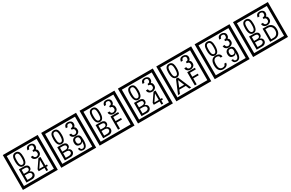

<svg xmlns="http://www.w3.org/2000/svg" viewBox="252 -2938 7581 5006"><g transform="rotate(-30 4042.5 -435.0)"><path d="M1103 90H53V-960H1103ZM1028 15V-885H128V15ZM497 -656Q497 -442 371 -442Q244 -442 244 -656Q244 -744 265 -789Q294 -855 371 -855Q448 -855 477 -789Q497 -745 497 -656ZM444 -656Q444 -723 435 -752Q420 -809 371 -809Q322 -809 306 -752Q298 -723 298 -656Q298 -587 306 -553Q322 -488 371 -488Q419 -488 435 -554Q444 -587 444 -656ZM919 -556Q919 -504 880.5 -473Q842 -442 789 -442Q734 -442 700 -471Q662 -502 662 -554H721Q727 -485 790 -485Q818 -485 841 -504.5Q864 -524 864 -552Q864 -597 846 -616Q828 -635 783 -635V-679Q825 -679 841.5 -696Q858 -713 858 -754Q858 -812 789 -812Q738 -812 726 -744H671Q684 -855 788 -855Q839 -855 874 -829Q913 -800 913 -750Q913 -685 871 -658Q895 -642 903 -630Q919 -605 919 -556ZM522 -141Q522 -93 486.5 -61.5Q451 -30 403 -30H229V-427H388Q439 -427 471 -404Q508 -378 508 -329Q508 -266 440 -242Q522 -216 522 -141ZM457 -321Q457 -379 372 -379H285V-261H371Q457 -261 457 -321ZM469 -147Q469 -215 368 -215H285V-78H371Q408 -78 435 -93Q469 -112 469 -147ZM928 -127H879V-30H828V-127H653V-185L818 -427H879V-172H928ZM828 -172V-367L697 -172Z M2258 90H1208V-960H2258ZM2183 15V-885H1283V15ZM1652 -656Q1652 -442 1526 -442Q1399 -442 1399 -656Q1399 -744 1420 -789Q1449 -855 1526 -855Q1603 -855 1632 -789Q1652 -745 1652 -656ZM1599 -656Q1599 -723 1590 -752Q1575 -809 1526 -809Q1477 -809 1461 -752Q1453 -723 1453 -656Q1453 -587 1461 -553Q1477 -488 1526 -488Q1574 -488 1590 -554Q1599 -587 1599 -656ZM2074 -556Q2074 -504 2035.5 -473Q1997 -442 1944 -442Q1889 -442 1855 -471Q1817 -502 1817 -554H1876Q1882 -485 1945 -485Q1973 -485 1996 -504.5Q2019 -524 2019 -552Q2019 -597 2001 -616Q1983 -635 1938 -635V-679Q1980 -679 1996.5 -696Q2013 -713 2013 -754Q2013 -812 1944 -812Q1893 -812 1881 -744H1826Q1839 -855 1943 -855Q1994 -855 2029 -829Q2068 -800 2068 -750Q2068 -685 2026 -658Q2050 -642 2058 -630Q2074 -605 2074 -556ZM1677 -141Q1677 -93 1641.5 -61.5Q1606 -30 1558 -30H1384V-427H1543Q1594 -427 1626 -404Q1663 -378 1663 -329Q1663 -266 1595 -242Q1677 -216 1677 -141ZM1612 -321Q1612 -379 1527 -379H1440V-261H1526Q1612 -261 1612 -321ZM1624 -147Q1624 -215 1523 -215H1440V-78H1526Q1563 -78 1590 -93Q1624 -112 1624 -147ZM2074 -238Q2074 -22 1939 -22Q1842 -22 1829 -125H1882Q1886 -65 1940 -65Q2023 -65 2020 -232Q1999 -205 1989 -197Q1969 -182 1935 -182Q1818 -182 1818 -308Q1818 -366 1850.5 -400.5Q1883 -435 1941 -435Q2025 -435 2053 -385Q2074 -346 2074 -238ZM2013 -308Q2013 -392 1943 -392Q1874 -392 1874 -308Q1874 -224 1943 -224Q2013 -224 2013 -308Z M3413 90H2363V-960H3413ZM3338 15V-885H2438V15ZM2807 -656Q2807 -442 2681 -442Q2554 -442 2554 -656Q2554 -744 2575 -789Q2604 -855 2681 -855Q2758 -855 2787 -789Q2807 -745 2807 -656ZM2754 -656Q2754 -723 2745 -752Q2730 -809 2681 -809Q2632 -809 2616 -752Q2608 -723 2608 -656Q2608 -587 2616 -553Q2632 -488 2681 -488Q2729 -488 2745 -554Q2754 -587 2754 -656ZM3229 -556Q3229 -504 3190.5 -473Q3152 -442 3099 -442Q3044 -442 3010 -471Q2972 -502 2972 -554H3031Q3037 -485 3100 -485Q3128 -485 3151 -504.5Q3174 -524 3174 -552Q3174 -597 3156 -616Q3138 -635 3093 -635V-679Q3135 -679 3151.5 -696Q3168 -713 3168 -754Q3168 -812 3099 -812Q3048 -812 3036 -744H2981Q2994 -855 3098 -855Q3149 -855 3184 -829Q3223 -800 3223 -750Q3223 -685 3181 -658Q3205 -642 3213 -630Q3229 -605 3229 -556ZM2832 -141Q2832 -93 2796.5 -61.5Q2761 -30 2713 -30H2539V-427H2698Q2749 -427 2781 -404Q2818 -378 2818 -329Q2818 -266 2750 -242Q2832 -216 2832 -141ZM2767 -321Q2767 -379 2682 -379H2595V-261H2681Q2767 -261 2767 -321ZM2779 -147Q2779 -215 2678 -215H2595V-78H2681Q2718 -78 2745 -93Q2779 -112 2779 -147ZM3218 -379H3043V-257H3207V-209H3043V-30H2987V-427H3218Z M4568 90H3518V-960H4568ZM4493 15V-885H3593V15ZM3962 -656Q3962 -442 3836 -442Q3709 -442 3709 -656Q3709 -744 3730 -789Q3759 -855 3836 -855Q3913 -855 3942 -789Q3962 -745 3962 -656ZM3909 -656Q3909 -723 3900 -752Q3885 -809 3836 -809Q3787 -809 3771 -752Q3763 -723 3763 -656Q3763 -587 3771 -553Q3787 -488 3836 -488Q3884 -488 3900 -554Q3909 -587 3909 -656ZM4384 -556Q4384 -504 4345.5 -473Q4307 -442 4254 -442Q4199 -442 4165 -471Q4127 -502 4127 -554H4186Q4192 -485 4255 -485Q4283 -485 4306 -504.5Q4329 -524 4329 -552Q4329 -597 4311 -616Q4293 -635 4248 -635V-679Q4290 -679 4306.5 -696Q4323 -713 4323 -754Q4323 -812 4254 -812Q4203 -812 4191 -744H4136Q4149 -855 4253 -855Q4304 -855 4339 -829Q4378 -800 4378 -750Q4378 -685 4336 -658Q4360 -642 4368 -630Q4384 -605 4384 -556ZM3987 -141Q3987 -93 3951.5 -61.5Q3916 -30 3868 -30H3694V-427H3853Q3904 -427 3936 -404Q3973 -378 3973 -329Q3973 -266 3905 -242Q3987 -216 3987 -141ZM3922 -321Q3922 -379 3837 -379H3750V-261H3836Q3922 -261 3922 -321ZM3934 -147Q3934 -215 3833 -215H3750V-78H3836Q3873 -78 3900 -93Q3934 -112 3934 -147ZM4393 -127H4344V-30H4293V-127H4118V-185L4283 -427H4344V-172H4393ZM4293 -172V-367L4162 -172Z M5723 90H4673V-960H5723ZM5648 15V-885H4748V15ZM5117 -656Q5117 -442 4991 -442Q4864 -442 4864 -656Q4864 -744 4885 -789Q4914 -855 4991 -855Q5068 -855 5097 -789Q5117 -745 5117 -656ZM5064 -656Q5064 -723 5055 -752Q5040 -809 4991 -809Q4942 -809 4926 -752Q4918 -723 4918 -656Q4918 -587 4926 -553Q4942 -488 4991 -488Q5039 -488 5055 -554Q5064 -587 5064 -656ZM5539 -556Q5539 -504 5500.5 -473Q5462 -442 5409 -442Q5354 -442 5320 -471Q5282 -502 5282 -554H5341Q5347 -485 5410 -485Q5438 -485 5461 -504.5Q5484 -524 5484 -552Q5484 -597 5466 -616Q5448 -635 5403 -635V-679Q5445 -679 5461.5 -696Q5478 -713 5478 -754Q5478 -812 5409 -812Q5358 -812 5346 -744H5291Q5304 -855 5408 -855Q5459 -855 5494 -829Q5533 -800 5533 -750Q5533 -685 5491 -658Q5515 -642 5523 -630Q5539 -605 5539 -556ZM5188 -30H5130L5087 -136H4892L4849 -30H4792L4959 -427H5019ZM5064 -183 4988 -366 4914 -183ZM5528 -379H5353V-257H5517V-209H5353V-30H5297V-427H5528Z M6878 90H5828V-960H6878ZM6803 15V-885H5903V15ZM6272 -656Q6272 -442 6146 -442Q6019 -442 6019 -656Q6019 -744 6040 -789Q6069 -855 6146 -855Q6223 -855 6252 -789Q6272 -745 6272 -656ZM6219 -656Q6219 -723 6210 -752Q6195 -809 6146 -809Q6097 -809 6081 -752Q6073 -723 6073 -656Q6073 -587 6081 -553Q6097 -488 6146 -488Q6194 -488 6210 -554Q6219 -587 6219 -656ZM6694 -556Q6694 -504 6655.5 -473Q6617 -442 6564 -442Q6509 -442 6475 -471Q6437 -502 6437 -554H6496Q6502 -485 6565 -485Q6593 -485 6616 -504.5Q6639 -524 6639 -552Q6639 -597 6621 -616Q6603 -635 6558 -635V-679Q6600 -679 6616.5 -696Q6633 -713 6633 -754Q6633 -812 6564 -812Q6513 -812 6501 -744H6446Q6459 -855 6563 -855Q6614 -855 6649 -829Q6688 -800 6688 -750Q6688 -685 6646 -658Q6670 -642 6678 -630Q6694 -605 6694 -556ZM6299 -136Q6299 -80 6253 -49Q6213 -22 6154 -22Q6069 -22 6027 -84Q5991 -136 5991 -226Q5991 -317 6026 -371Q6068 -435 6155 -435Q6217 -435 6254 -409Q6297 -379 6297 -321H6241Q6241 -391 6156 -391Q6047 -391 6047 -226Q6047 -67 6154 -67Q6243 -67 6243 -136ZM6694 -238Q6694 -22 6559 -22Q6462 -22 6449 -125H6502Q6506 -65 6560 -65Q6643 -65 6640 -232Q6619 -205 6609 -197Q6589 -182 6555 -182Q6438 -182 6438 -308Q6438 -366 6470.5 -400.5Q6503 -435 6561 -435Q6645 -435 6673 -385Q6694 -346 6694 -238ZM6633 -308Q6633 -392 6563 -392Q6494 -392 6494 -308Q6494 -224 6563 -224Q6633 -224 6633 -308Z M8033 90H6983V-960H8033ZM7958 15V-885H7058V15ZM7427 -656Q7427 -442 7301 -442Q7174 -442 7174 -656Q7174 -744 7195 -789Q7224 -855 7301 -855Q7378 -855 7407 -789Q7427 -745 7427 -656ZM7374 -656Q7374 -723 7365 -752Q7350 -809 7301 -809Q7252 -809 7236 -752Q7228 -723 7228 -656Q7228 -587 7236 -553Q7252 -488 7301 -488Q7349 -488 7365 -554Q7374 -587 7374 -656ZM7849 -556Q7849 -504 7810.5 -473Q7772 -442 7719 -442Q7664 -442 7630 -471Q7592 -502 7592 -554H7651Q7657 -485 7720 -485Q7748 -485 7771 -504.5Q7794 -524 7794 -552Q7794 -597 7776 -616Q7758 -635 7713 -635V-679Q7755 -679 7771.5 -696Q7788 -713 7788 -754Q7788 -812 7719 -812Q7668 -812 7656 -744H7601Q7614 -855 7718 -855Q7769 -855 7804 -829Q7843 -800 7843 -750Q7843 -685 7801 -658Q7825 -642 7833 -630Q7849 -605 7849 -556ZM7452 -141Q7452 -93 7416.5 -61.5Q7381 -30 7333 -30H7159V-427H7318Q7369 -427 7401 -404Q7438 -378 7438 -329Q7438 -266 7370 -242Q7452 -216 7452 -141ZM7387 -321Q7387 -379 7302 -379H7215V-261H7301Q7387 -261 7387 -321ZM7399 -147Q7399 -215 7298 -215H7215V-78H7301Q7338 -78 7365 -93Q7399 -112 7399 -147ZM7885 -229Q7885 -136 7834.5 -83Q7784 -30 7690 -30H7566V-427H7690Q7785 -427 7835 -375.5Q7885 -324 7885 -229ZM7831 -229Q7831 -298 7795 -338.5Q7759 -379 7691 -379H7622V-78H7691Q7759 -78 7795 -119Q7831 -160 7831 -229Z"/></g></svg>

Font: Unicode BMP Fallback SIL
Style: Regular
Weight: 400
Foundry: NRSI, SIL International
Version: Version 5.1 Based on Unicode 5.1